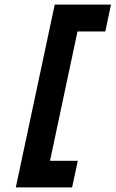

<svg xmlns="http://www.w3.org/2000/svg" viewBox="-20 -768 503 836"><path d="M293.9 47.9H48.8L218.3 -748H463.4L438.5 -630.9H317.4L197.8 -67.9H318.8Z"/></svg>

Font: Tuffy
Style: BoldItalic
Weight: 700
Italic angle: -12°
Designer: Thatcher Ulrich, Karoly Barta, Michael Everson
Version: Version 001.271